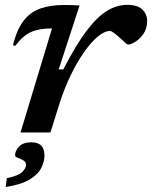

<svg xmlns="http://www.w3.org/2000/svg" viewBox="-20 -545 626 790"><path d="M194 -428H189Q140 -428 106.2 -412.5Q72.5 -397 42.5 -356L33.5 -359Q49.5 -424.5 77.8 -460.5Q106 -496.5 147.5 -510.5Q189 -524.5 244 -524.5Q262 -524.5 276.5 -524Q291 -523.5 307.5 -522.5L221.5 -259.5H240.5Q292.5 -360.5 336.2 -418.2Q380 -476 420.5 -500.5Q461 -525 503 -525Q546.5 -525 566 -505.5Q585.5 -486 585.5 -459Q585.5 -428 570.5 -406.2Q555.5 -384.5 536.8 -373Q518 -361.5 506.5 -361.5Q504 -361.5 494 -370.5Q484 -379.5 472.5 -390Q461 -400.5 449.8 -409Q438.5 -417.5 433 -417.5Q409.5 -417.5 381.8 -394Q354 -370.5 325.2 -329.5Q296.5 -288.5 270.8 -235.2Q245 -182 226 -122.5L187.5 0H64.5ZM42 94.5Q42 75.5 58.5 58Q75 40.5 109 40.5Q163 40.5 163 94.5Q163 120 149.5 146.5Q136 173 101.5 193.8Q67 214.5 3.5 224.5L8 188Q57 178 72 162.2Q87 146.5 87 134Q87 121 75.8 114.8Q64.5 108.5 53.2 104.2Q42 100 42 94.5Z"/></svg>

Font: Newsreader 6pt Medium
Style: Italic
Weight: 500
Italic angle: -17°
Designer: Hugues Gentile
Foundry: Production Type
Version: Version 1.003; ttfautohint (v1.8.3)